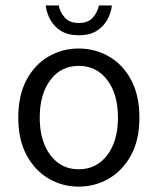

<svg xmlns="http://www.w3.org/2000/svg" viewBox="-20 -676 581 708"><path d="M270 12.2Q210 12.2 159.2 -17.6Q108.4 -47.4 77.9 -104Q47.4 -160.6 47.4 -242.2Q47.4 -324.7 77.9 -381.6Q108.4 -438.5 159.2 -467.8Q210 -497.1 270 -497.1Q330.6 -497.1 381.6 -467.8Q432.6 -438.5 463.4 -381.6Q494.1 -324.7 494.1 -242.2Q494.1 -160.6 463.4 -104Q432.6 -47.4 381.6 -17.6Q330.6 12.2 270 12.2ZM270 -51.8Q335.9 -51.8 375.5 -104Q415 -156.2 415 -242.2Q415 -329.1 375.5 -381.1Q335.9 -433.1 270 -433.1Q205.1 -433.1 165.8 -381.1Q126.5 -329.1 126.5 -242.2Q126.5 -156.2 165.8 -104Q205.1 -51.8 270 -51.8ZM270.5 -545.9Q231 -545.9 205.1 -562Q179.2 -578.1 165.5 -603.3Q151.9 -628.4 148.4 -655.8H196.8Q201.2 -631.3 218.8 -611.3Q236.3 -591.3 270.5 -591.3Q305.2 -591.3 322.5 -611.3Q339.8 -631.3 344.7 -655.8H392.6Q389.6 -628.4 375.7 -603.3Q361.8 -578.1 336.2 -562Q310.5 -545.9 270.5 -545.9Z"/></svg>

Font: Varta Light
Style: Regular
Weight: 400
Version: Version 1.004